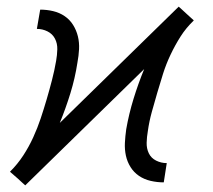

<svg xmlns="http://www.w3.org/2000/svg" viewBox="-20 -549 640 578"><path d="M56 9 46 0Q46 0 46 0Q46 0 46 0L33 -12L10 -32Q10 -32 10 -32Q10 -32 10 -32L11 -33Q33 -55 50 -81Q67 -107 80 -135.5Q93 -164 102.5 -192.5Q112 -221 120.5 -250Q129 -279 136.5 -308Q144 -337 149 -366Q152 -383 152.5 -400.5Q153 -418 145.5 -432.5Q138 -447 123 -454.5Q108 -462 91 -462L101 -520Q121 -520 140 -515.5Q159 -511 174.5 -500.5Q190 -490 200 -474Q210 -458 214.5 -439.5Q219 -421 218 -401Q217 -381 213 -360Q206 -314 192 -268.5Q178 -223 160 -179L518 -529L528 -520Q528 -520 528 -520Q528 -520 528 -520L541 -508L563 -488V-487Q540 -465 523.5 -439Q507 -413 493.5 -384.5Q480 -356 471 -327.5Q462 -299 453.5 -270Q445 -241 437 -212Q429 -183 425 -154Q422 -137 421.5 -119.5Q421 -102 428 -87.5Q435 -73 450 -65.5Q465 -58 482 -58L473 0Q453 0 433.5 -4.5Q414 -9 398.5 -19.5Q383 -30 373 -46Q363 -62 359 -80.5Q355 -99 356 -119Q357 -139 360 -160Q368 -206 382 -251.5Q396 -297 414 -341Z"/></svg>

Font: Iosevka Etoile Light Oblique
Style: Regular
Weight: 300
Italic angle: -9°
Designer: Belleve Invis
Foundry: Belleve Invis
Version: Version 15.5.2; ttfautohint (v1.8.4)